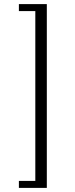

<svg xmlns="http://www.w3.org/2000/svg" viewBox="-20 -752 367 935"><path d="M208 163H72V129H152V-698H72V-732H208Z"/></svg>

Font: Arima Madurai Light
Style: Regular
Weight: 300
Designer: Joana Correia and Natanael Gama
Foundry: NDISCOVER
Version: Version 1.020